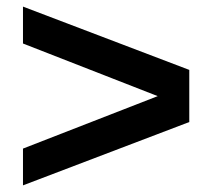

<svg xmlns="http://www.w3.org/2000/svg" viewBox="-20 -620 640 579"><path d="M49.3 -61V-171.9L455.6 -330.1L49.3 -488.8V-600.1L550.8 -409.2V-252Z"/></svg>

Font: Liberation Mono
Style: Bold Italic
Weight: 700
Italic angle: -12°
Monospace: yes
Designer: Steve Matteson
Foundry: Ascender Corporation
Version: Version 2.1.5